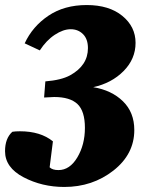

<svg xmlns="http://www.w3.org/2000/svg" viewBox="-28 -730 561 762"><path d="M342 -384Q415 -372 460 -328Q505 -284 505 -214Q505 -118 422 -53Q339 12 227 12Q139 12 65.5 -26.5Q-8 -65 -8 -130Q-8 -181 21 -207Q33 -209 51 -209Q133 -209 182 -169L169 -66Q180 -55 204 -55Q249 -55 279 -105.5Q309 -156 309 -222.5Q309 -289 279.5 -317Q250 -345 187 -345L147 -343L152 -407Q215 -412 250 -431Q321 -470 321 -539Q321 -575 301.5 -594.5Q282 -614 252.5 -614Q223 -614 189.5 -592Q156 -570 130 -530L70 -558Q101 -625 164 -667.5Q227 -710 316 -710Q405 -710 457.5 -667Q510 -624 510 -560Q510 -496 462.5 -448Q415 -400 342 -384Z"/></svg>

Font: Oleo Script
Style: Bold
Weight: 700
Designer: Soytutype
Foundry: Soytutype
Version: Version 1.002